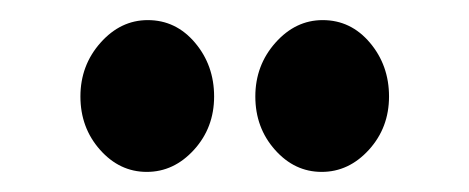

<svg xmlns="http://www.w3.org/2000/svg" viewBox="-20 -771 467 191"><path d="M193 -675Q193 -644 173 -622Q153 -600 126 -600Q99 -600 79.5 -622Q60 -644 60 -675Q60 -706 80 -728.5Q100 -751 127 -751Q155 -751 174 -728.5Q193 -706 193 -675ZM367 -675Q367 -644 347 -622Q327 -600 300 -600Q273 -600 253.5 -622Q234 -644 234 -675Q234 -706 254 -728.5Q274 -751 301 -751Q329 -751 348 -728.5Q367 -706 367 -675Z"/></svg>

Font: Sumana
Style: Bold
Weight: 700
Designer: Cyreal, Alexei Vanyashin (Devanagari), Olga Karpushina (Latin)
Foundry: Cyreal
Version: Version 1.015;PS 001.015;hotconv 1.0.70;makeotf.lib2.5.58329